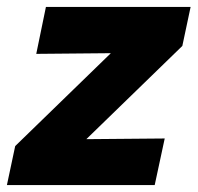

<svg xmlns="http://www.w3.org/2000/svg" viewBox="-40 -536 572 556"><path d="M-20 0 4 -113 281 -382 65 -380 93 -516H512L488 -403L210 -133L437 -135L408 0Z"/></svg>

Font: Red Hat Text
Style: Bold Italic
Weight: 700
Italic angle: -12°
Designer: Pentagram / MCKL
Foundry: Pentagram / MCKL
Version: Version 1.003; Red Hat Text Bold Italic